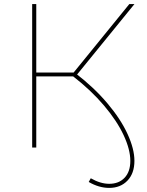

<svg xmlns="http://www.w3.org/2000/svg" viewBox="-20 -720 717 937"><path d="M413 168 423 150Q470 177 513 177Q560 177 588 147.5Q616 118 616 65Q616 10 583.5 -60Q551 -130 487.5 -205Q424 -280 336 -348L348 -363Q439 -293 504 -216Q569 -139 602.5 -66Q636 7 636 65Q636 126 602 161.5Q568 197 513 197Q463 197 413 168ZM137 -700H157V0H137ZM149 -366H354V-347H149ZM332 -357 611 -700H636L356 -356Z"/></svg>

Font: iiserrat Thin
Style: Regular
Weight: 100
Designer: Akira Ohta
Foundry: Akira Ohta
Version: Version 1.200;Glyphs 3.3.1 (3343)